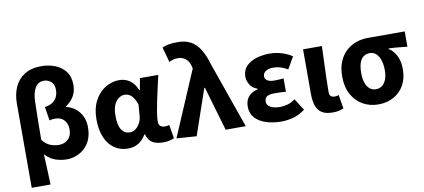

<svg xmlns="http://www.w3.org/2000/svg" viewBox="-85 -1129 3643 1648"><g transform="rotate(-10 1736.5 -305.0)"><path d="M74 202V-533Q74 -613 102.5 -676Q131 -739 188.5 -775.5Q246 -812 336 -812Q398 -812 454 -790.5Q510 -769 545 -723.5Q580 -678 580 -606Q580 -550 555 -507.5Q530 -465 484 -435V-430Q528 -421 563.5 -393.5Q599 -366 619.5 -323Q640 -280 640 -227Q640 -165 620.5 -119.5Q601 -74 568 -44.5Q535 -15 495 -0.5Q455 14 414 14Q367 14 318.5 -1.5Q270 -17 227 -63Q230 5 233 70.5Q236 136 238 202ZM368 -120Q399 -120 424.5 -132.5Q450 -145 465.5 -171.5Q481 -198 481 -237Q481 -284 453.5 -316Q426 -348 372 -348Q359 -348 347.5 -346.5Q336 -345 325 -341L306 -461Q351 -468 376.5 -486.5Q402 -505 413.5 -532Q425 -559 425 -591Q425 -639 397.5 -662Q370 -685 336 -685Q285 -685 259 -641Q233 -597 231 -522Q229 -439 227.5 -356.5Q226 -274 226 -189Q259 -147 296.5 -133.5Q334 -120 368 -120Z M948 14Q881 14 830 -21Q779 -56 751 -122Q723 -188 723 -279Q723 -373 758 -440Q793 -507 850 -542.5Q907 -578 973 -578Q1005 -578 1034 -566.5Q1063 -555 1087.5 -530Q1112 -505 1129 -463H1134L1152 -564H1312Q1301 -515 1288.5 -460Q1276 -405 1264.5 -350.5Q1253 -296 1245.5 -249.5Q1238 -203 1238 -171Q1238 -141 1253.5 -129.5Q1269 -118 1293 -118Q1301 -118 1311 -119.5Q1321 -121 1330 -125L1350 -5Q1335 2 1311 8Q1287 14 1254 14Q1195 14 1160 -7.5Q1125 -29 1111 -81H1106Q1049 14 948 14ZM987 -120Q1013 -120 1036 -136.5Q1059 -153 1075 -182Q1091 -211 1093 -245L1101 -343Q1092 -369 1081 -388.5Q1070 -408 1057.5 -421Q1045 -434 1029.5 -440Q1014 -446 996 -446Q970 -446 945 -428.5Q920 -411 904.5 -375Q889 -339 889 -281Q889 -198 915.5 -159Q942 -120 987 -120Z M1545 12 1371 0 1613 -567 1609 -584Q1599 -629 1570 -652.5Q1541 -676 1505 -676Q1479 -676 1461.5 -671Q1444 -666 1425 -657L1389 -789Q1416 -800 1445 -806Q1474 -812 1524 -812Q1589 -812 1635.5 -787.5Q1682 -763 1715.5 -710.5Q1749 -658 1773 -575L1975 0H1800L1687 -386H1682Z M2283 14Q2211 14 2151 -5.5Q2091 -25 2056 -64Q2021 -103 2021 -161Q2021 -199 2034.5 -225.5Q2048 -252 2072.5 -269Q2097 -286 2131 -294V-299Q2088 -313 2066.5 -348Q2045 -383 2045 -417Q2045 -473 2078.5 -508.5Q2112 -544 2167 -561Q2222 -578 2285 -578Q2336 -578 2386.5 -563Q2437 -548 2479 -520L2419 -416Q2391 -434 2359 -444Q2327 -454 2294 -454Q2254 -454 2229 -438Q2204 -422 2204 -395Q2204 -369 2225 -356Q2246 -343 2287 -343Q2304 -343 2325 -344.5Q2346 -346 2366 -347V-231Q2341 -233 2316.5 -234Q2292 -235 2269 -235Q2223 -235 2201.5 -222Q2180 -209 2180 -177Q2180 -146 2211 -128.5Q2242 -111 2299 -111Q2326 -111 2360.5 -120.5Q2395 -130 2427 -155L2492 -52Q2438 -13 2387.5 0.5Q2337 14 2283 14Z M2731 14Q2670 14 2636 -9Q2602 -32 2588 -74Q2574 -116 2574 -172V-564H2738Q2736 -498 2733 -424Q2730 -350 2728 -282.5Q2726 -215 2726 -166Q2726 -139 2737.5 -128.5Q2749 -118 2773 -118Q2780 -118 2789.5 -119.5Q2799 -121 2807 -125L2827 -5Q2809 3 2787.5 8.5Q2766 14 2731 14Z M3130 14Q3057 14 2996.5 -19.5Q2936 -53 2900 -118Q2864 -183 2864 -276Q2864 -349 2886.5 -403.5Q2909 -458 2947.5 -493.5Q2986 -529 3035 -546.5Q3084 -564 3137 -564H3460V-431Q3414 -435 3378 -439Q3342 -443 3298 -444V-439Q3340 -414 3364 -364.5Q3388 -315 3388 -250Q3388 -168 3355 -109Q3322 -50 3263.5 -18Q3205 14 3130 14ZM3132 -118Q3163 -118 3186 -135.5Q3209 -153 3221.5 -186.5Q3234 -220 3234 -267Q3234 -313 3222.5 -350.5Q3211 -388 3188 -410.5Q3165 -433 3132 -433Q3101 -433 3078 -417Q3055 -401 3042.5 -366Q3030 -331 3030 -276Q3030 -226 3042.5 -190.5Q3055 -155 3078 -136.5Q3101 -118 3132 -118Z"/></g></svg>

Font: Noto Sans SC ExtraBold
Style: Regular
Weight: 800
Designer: Ryoko NISHIZUKA 西塚涼子 (kana, bopomofo & ideographs); Paul D. Hunt (Latin, Greek & Cyrillic); Sandoll Communications 산돌커뮤니
Foundry: Adobe
Version: Version 2.004-H2;hotconv 1.0.118;makeotfexe 2.5.65603